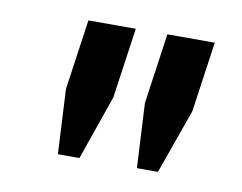

<svg xmlns="http://www.w3.org/2000/svg" viewBox="-45 -742 497 395"><g transform="rotate(10 204.0 -545.0)"><path d="M97 -404 90 -539 111 -686H210L189 -539L142 -404ZM262 -404 255 -539 276 -686H375L354 -539L306 -404Z"/></g></svg>

Font: Chivo Medium Medium
Style: Italic
Weight: 500
Italic angle: -8.05°
Version: Version 2.002